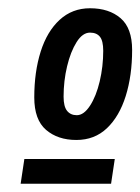

<svg xmlns="http://www.w3.org/2000/svg" viewBox="-20 -703 340 465"><path d="M198 -683Q244 -683 272 -659Q300 -635 300 -582Q300 -520 284.5 -470.5Q269 -421 239 -392.5Q209 -364 165 -364Q120 -364 91.5 -388.5Q63 -413 63 -467Q63 -529 78.5 -578Q94 -627 124.5 -655Q155 -683 198 -683ZM198 -624Q180 -624 165.5 -601Q151 -578 142.5 -542.5Q134 -507 134 -469Q134 -445 142.5 -434.5Q151 -424 166 -424Q183 -424 198 -447Q213 -470 221.5 -506Q230 -542 230 -580Q230 -604 222 -614Q214 -624 198 -624ZM30 -258 39 -318H258L249 -258Z"/></svg>

Font: Georama SemiCondensed SemiBold
Style: Italic
Weight: 600
Width: 4
Italic angle: -9°
Designer: Jean-Baptiste Levee
Foundry: Production Type
Version: Version 1.000